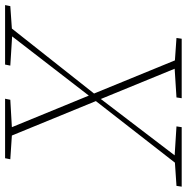

<svg xmlns="http://www.w3.org/2000/svg" viewBox="-22 -706 717 736"><g transform="rotate(90 336.0 -338.5)"><path d="M453 -657 456 -677H684L681 -657L592 -651L356 -348L488 -26L579 -20L575 0H347L351 -20L456 -26L335 -321L108 -27L220 -20L216 0H-12L-8 -20L78 -26L327 -341L200 -651L114 -657L117 -677H345L342 -657L232 -650L348 -367L564 -650Z"/></g></svg>

Font: Source Serif Pro ExtraLight
Style: Italic
Weight: 200
Italic angle: -12°
Designer: Frank Grießhammer
Foundry: Adobe Systems Incorporated
Version: Version 3.001;hotconv 1.0.111;makeotfexe 2.5.65597